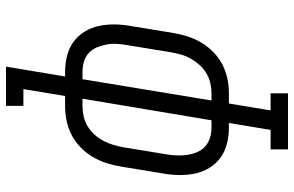

<svg xmlns="http://www.w3.org/2000/svg" viewBox="-190 -585 980 640"><g transform="rotate(-90 300.0 -265.0)"><path d="M122 205V147H187L210 8H195Q168 8 141.5 1.5Q115 -5 94.5 -20Q74 -35 60.5 -57Q47 -79 41.5 -105Q36 -131 36.5 -158.5Q37 -186 42 -213L65 -353Q69 -377 76.5 -400.5Q84 -424 97 -446Q110 -468 129 -486.5Q148 -505 170.5 -516.5Q193 -528 217.5 -533Q242 -538 266 -538H300L323 -677H267V-735H398L365 -538H380Q408 -538 434 -531.5Q460 -525 480.5 -510Q501 -495 514.5 -473Q528 -451 533.5 -425Q539 -399 538.5 -371.5Q538 -344 533 -317L510 -177Q506 -153 498.5 -129.5Q491 -106 478 -84Q465 -62 446 -43.5Q427 -25 404.5 -13.5Q382 -2 357.5 3Q333 8 309 8H275L252 147H309V205ZM195 -50H219L291 -480H266Q249 -480 231.5 -476Q214 -472 198.5 -462.5Q183 -453 171 -439.5Q159 -426 150.5 -410Q142 -394 137 -377Q132 -360 129 -343L106 -203Q103 -186 102 -167.5Q101 -149 103.5 -132Q106 -115 112.5 -99Q119 -83 131.5 -71.5Q144 -60 160.5 -55Q177 -50 195 -50ZM309 -50Q326 -50 343.5 -54Q361 -58 376.5 -67.5Q392 -77 404 -90.5Q416 -104 425 -120Q434 -136 438.5 -153Q443 -170 446 -187L469 -327Q472 -344 473.5 -362.5Q475 -381 472 -398Q469 -415 462.5 -431Q456 -447 444 -458.5Q432 -470 415 -475Q398 -480 380 -480H356L285 -50Z"/></g></svg>

Font: Iosevka Curly Slab LtExObl
Style: Regular
Weight: 300
Width: 7
Italic angle: -9°
Monospace: yes
Designer: Belleve Invis
Foundry: Belleve Invis
Version: Version 11.1.0; ttfautohint (v1.8.3)